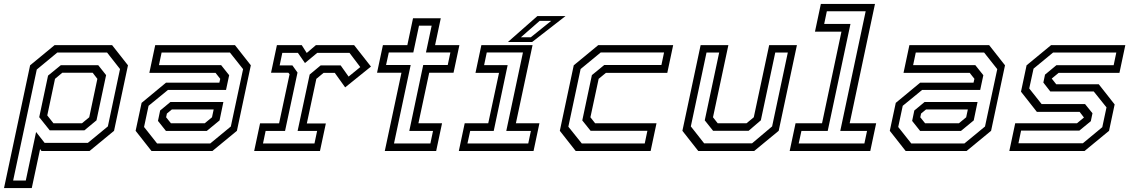

<svg xmlns="http://www.w3.org/2000/svg" viewBox="-78 -770 5765 979"><path d="M-57.5 189 75.5 -437 200.5 -540H493.5L574.5 -437L503.5 -103L378.5 0H133.5L126.5 -10L84 189ZM-11 150.5H53.5L106 -97L149.5 -41.5H370L472 -125.5L534 -418L468 -502H214L109.5 -415.5ZM194.5 -141.5H340L377 -172L418.5 -368L394.5 -399H239.5L202.5 -368L163 -181.5ZM175.5 -105.5 122 -172.5 167 -384.5 232 -437.5H423L463 -387L414 -156.5L352.5 -105.5Z M694.5 0 613.5 -103 644 -245.5 768.5 -348.5H1040.5L1045 -368L1021 -398.5H683.5L713.5 -540H1120L1201 -437L1130 -103L1005 0ZM768 -102.5 727.5 -153.5 738.5 -206.5 791 -250H1061L1041.5 -156L976.5 -102.5ZM723 -38.5H994L1099 -125L1161.5 -417.5L1094.5 -502H746L732.5 -438H1049.5L1090.5 -386.5L1074.5 -311.5H778.5L679.5 -230.5L656.5 -122.5ZM793.5 -141.5H966L1003 -172L1011.5 -212H798.5L773 -191L769 -172Z M1218 0 1248 -141H1345L1398.5 -391.5L1392.5 -399H1304L1334 -540H1460.5L1486 -500L1533 -540H1727.5L1813.5 -430.5L1682 -324.5L1629 -398.5H1572L1535 -368L1486.5 -140.5H1583.5L1553.5 0ZM1263 -38.5H1525.5L1539 -102.5H1439.5L1501 -390L1557 -436.5H1659L1699.5 -379.5L1759 -428L1704 -500.5H1539.5L1477 -448.5L1441 -500.5H1361.5L1348 -436.5H1413L1439 -400L1375.5 -102.5H1276.5Z M1884 0 1969 -399H1844.5L1874.5 -540H1999L2028 -677H2169.5L2140.5 -540H2264.5L2234.5 -399H2110.5L2055.5 -141.5H2176L2146 0ZM1931 -38.5H2116.5L2130 -102.5H2009L2080 -438.5H2205L2218.5 -502.5H2094L2123 -639H2058.5L2029.5 -502.5H1904.5L1890.5 -438.5H2016Z M2261.5 0 2291.5 -141.5H2411.5L2466.5 -398.5H2346.5L2376.5 -540H2637.5L2552.5 -141.5H2672.5L2642.5 0ZM2305.5 -38.5H2615.5L2629 -102.5H2503.5L2588.5 -502.5H2404L2390.5 -438H2510.5L2439.5 -102.5H2319.5ZM2512 -556 2662 -688H2805.5L2635.5 -556ZM2578 -580H2628.5L2732.5 -663.5H2673.5Z M2857.5 0 2776.5 -103 2847.5 -437 2972.5 -540H3354.5L3324.5 -398.5H3011.5L2974.5 -368L2932.5 -172L2956.5 -141.5H3269.5L3239.5 0ZM2888.5 -38.5H3209.5L3223 -103H2933.5L2891 -156L2940 -387L3003 -438.5H3294.5L3308 -502.5H2985L2882.5 -418L2820 -124Z M3482.5 0 3401.5 -103 3494.5 -540H3636L3557.5 -172L3581.5 -141.5H3728.5L3765.5 -172L3844 -540H3985.5L3892.5 -103L3767.5 0ZM3512.5 -39H3756.5L3859 -125.5L3939 -502H3875L3801.5 -156.5L3739 -103H3558L3515.5 -156.5L3589 -502H3524.5L3444.5 -125.5Z M3948.5 0 3978.5 -141.5H4113.5L4212.5 -608.5H4077.5L4107.5 -750H4383.5L4254.5 -141.5H4389.5L4359.5 0ZM3994.5 -38.5H4329.5L4343 -102.5H4206.5L4336 -712.5H4138L4124.5 -648H4258.5L4142.5 -102.5H4008.5Z M4540 0 4459 -103 4489.5 -245.5 4614 -348.5H4886L4890.5 -368L4866.5 -398.5H4529L4559 -540H4965.5L5046.5 -437L4975.5 -103L4850.5 0ZM4613.5 -102.5 4573 -153.5 4584 -206.5 4636.5 -250H4906.5L4887 -156L4822 -102.5ZM4568.5 -38.5H4839.5L4944.5 -125L5007 -417.5L4940 -502H4591.5L4578 -438H4895L4936 -386.5L4920 -311.5H4624L4525 -230.5L4502 -122.5ZM4639 -141.5H4811.5L4848.5 -172L4857 -212H4644L4618.5 -191L4614.5 -172Z M5068.5 0 5098.5 -141.5H5413.5L5450.5 -172L5450 -169.5L5427 -199.5H5209L5128 -302.5L5156.5 -437L5281.5 -540H5660L5630 -398.5H5320L5283 -368L5283.5 -371L5307.5 -340.5H5524.5L5605.5 -237.5L5577 -103L5452 0ZM5115 -39.5H5443.5L5542.5 -121.5L5564 -222.5L5499 -303.5H5277.5L5242 -349L5250.5 -389.5L5308.5 -437.5H5600.5L5614 -502H5291.5L5192 -420L5170 -319L5233 -239.5H5454.5L5492.5 -192.5L5484 -152L5425.5 -104H5128.5Z"/></svg>

Font: Tourney
Style: Italic
Weight: 400
Italic angle: -12°
Version: Version 1.015